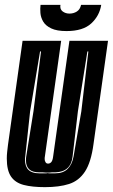

<svg xmlns="http://www.w3.org/2000/svg" viewBox="-20 -759 465 791"><path d="M165 12Q113 12 78 3Q43 -6 25.5 -31.5Q8 -57 8 -106Q8 -119 9.5 -133Q11 -147 13 -163L73 -591H232L165 -115Q164 -111 164 -104Q164 -97 167 -92Q170 -85 178 -85Q186 -85 191.5 -91.5Q197 -98 199 -115L266 -591H425L365 -164Q355 -90 330 -52Q305 -14 264.5 -1Q224 12 165 12ZM141 -45H168Q174 -45 177 -46Q179 -45 184 -45H208Q240 -45 258.5 -63Q277 -81 283 -114L315 -300L344 -547H340L301 -301L279 -114Q272 -51 208 -49H194Q190 -48 184 -48H168L156 -49H141Q87 -49 87 -98Q87 -102 87 -106Q87 -110 88 -114L118 -301L149 -547H145L104 -300L84 -114Q83 -110 83 -107Q83 -104 83 -101Q83 -45 141 -45ZM254 -631Q214 -631 191 -642Q168 -653 158 -670Q148 -687 146.5 -705.5Q145 -724 147 -739H229Q226 -721 238 -712Q250 -703 266 -703Q283 -703 296.5 -711.5Q310 -720 314 -739H397Q390 -694 356 -662.5Q322 -631 254 -631Z"/></svg>

Font: Alumni Sans Inline One
Style: Italic
Weight: 400
Italic angle: -8°
Designer: Robert E. Leuschke
Foundry: Robert E. Leuschke
Version: Version 1.100; ttfautohint (v1.8.3)